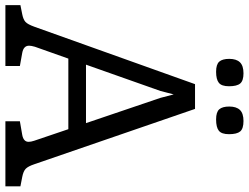

<svg xmlns="http://www.w3.org/2000/svg" viewBox="-132 -816 944 729"><g transform="rotate(90 340.5 -452.0)"><path d="M684 -57V0H437V-55L489 -64Q515 -69 515 -88Q515 -97 511 -109L467 -239H199L154 -112Q150 -98 150 -90Q150 -69 177 -64L227 -55V0H-4V-57L31 -64Q51 -68 60 -76.5Q69 -85 78 -110L296 -720H390L600 -110Q608 -86 617.5 -77Q627 -68 648 -64ZM444 -306 348 -589 335 -639 322 -589 222 -306ZM200 -850Q200 -877 213 -890.5Q226 -904 255 -904Q283 -904 293.5 -891.5Q304 -879 304 -849Q304 -821 291 -810.5Q278 -800 249 -800Q221 -800 210.5 -812Q200 -824 200 -850ZM381 -850Q381 -877 394 -890.5Q407 -904 436 -904Q465 -904 475.5 -891.5Q486 -879 486 -849Q486 -821 473 -810.5Q460 -800 430 -800Q402 -800 391.5 -812Q381 -824 381 -850Z"/></g></svg>

Font: Enriqueta
Style: Regular
Weight: 400
Designer: Viviana Monsalve, Gustavo Ibarra
Foundry: 72Puntos
Version: Version 2.000